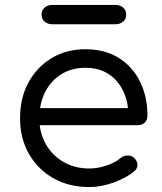

<svg xmlns="http://www.w3.org/2000/svg" viewBox="-20 -751 656 776"><path d="M341 5Q259 5 196 -30.5Q133 -66 97 -129Q61 -192 61 -273Q61 -355 95 -417.5Q129 -480 188.5 -516Q248 -552 326 -552Q403 -552 459 -517.5Q515 -483 545.5 -422Q576 -361 576 -283Q576 -266 565 -255.5Q554 -245 537 -245H119V-314H541L499 -284Q499 -339 478 -383Q457 -427 418.5 -452Q380 -477 326 -477Q269 -477 227 -450.5Q185 -424 162 -378Q139 -332 139 -273Q139 -214 165 -168.5Q191 -123 236.5 -96.5Q282 -70 341 -70Q375 -70 410.5 -82Q446 -94 467 -112Q479 -122 494.5 -122.5Q510 -123 521 -114Q535 -101 535.5 -85.5Q536 -70 523 -59Q489 -31 438.5 -13Q388 5 341 5ZM191 -653Q173 -653 160.5 -663.5Q148 -674 148 -692Q148 -710 160.5 -720.5Q173 -731 191 -731H447Q465 -731 477.5 -720.5Q490 -710 490 -692Q490 -674 477.5 -663.5Q465 -653 447 -653Z"/></svg>

Font: Comfortaa Medium
Style: Regular
Weight: 500
Designer: Johan Aakerlund
Foundry: Johan Aakerlund
Version: Version 3.104; ttfautohint (v1.8.1.43-b0c9)